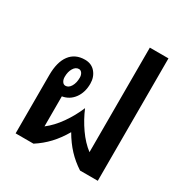

<svg xmlns="http://www.w3.org/2000/svg" viewBox="-185 -961 1063 1107"><g transform="rotate(30 347.0 -407.5)"><path d="M619 -815V0H501Q453 -31 415.5 -71Q378 -111 346 -166Q314 -111 276.5 -71Q239 -31 191 0H72V-388Q72 -475 107 -521.5Q142 -568 207 -568Q251 -568 276.5 -537.5Q302 -507 302 -463Q302 -405 273 -365.5Q244 -326 196 -318V-118Q242 -153 281 -208.5Q320 -264 346 -326Q372 -264 410.5 -209Q449 -154 495 -119V-815ZM154 -424Q154 -406 162 -393.5Q170 -381 183 -381Q204 -381 218 -404.5Q232 -428 232 -463Q232 -480 224 -492Q216 -504 203 -504Q182 -504 168 -481Q154 -458 154 -424Z"/></g></svg>

Font: KoHo
Style: Bold
Weight: 700
Designer: Cadson Demak & Katatrad Team
Foundry: Cadson Demak Co.,Ltd.
Version: Version 1.000; ttfautohint (v1.6)